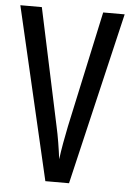

<svg xmlns="http://www.w3.org/2000/svg" viewBox="-52 -753 536 792"><g transform="rotate(5 216.0 -357.0)"><path d="M432 -714H343L239 -233Q232 -199 225.5 -163Q219 -127 215 -95Q211 -127 205 -163.5Q199 -200 192 -231L89 -714H0L166 0H264Z"/></g></svg>

Font: Noto Sans Display Condensed
Style: Regular
Weight: 400
Width: 3
Designer: Monotype Design Team
Foundry: Monotype Imaging Inc.
Version: Version 1.900